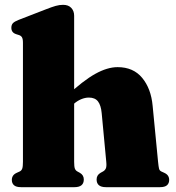

<svg xmlns="http://www.w3.org/2000/svg" viewBox="-20 -775 727 795"><path d="M287 -710V-105Q287 -85 290 -77Q293 -69 300.5 -65L310.5 -59.5Q327 -50 327 -32Q327 0 288.5 0H67Q47 0 38 -8Q29 -16 29 -30Q29 -40 34 -47.5Q39 -55 50.5 -60L61.5 -65Q69 -68.5 72 -76.8Q75 -85 75 -105V-598Q75 -614 70.8 -620.8Q66.5 -627.5 58 -630L47 -633.5Q36.5 -637 31.8 -643.5Q27 -650 27 -660Q27 -672 33.5 -679Q40 -686 58 -693L169 -736Q194.5 -746 210.2 -750.5Q226 -755 241 -755Q263.5 -755 275.2 -742.2Q287 -729.5 287 -710ZM269 -330 239 -362 254 -376Q324.5 -441.5 374.5 -469.2Q424.5 -497 467 -497Q532 -497 568.8 -452.5Q605.5 -408 612 -337L634.5 -105Q636.5 -85 638.5 -76.8Q640.5 -68.5 648 -65L659 -60Q670.5 -55 675.5 -47.5Q680.5 -40 680.5 -30Q680.5 -16 671.5 -8Q662.5 0 642.5 0H418.5Q380 0 380 -32Q380 -50 396.5 -59.5L406.5 -65Q414 -69 418 -77Q422 -85 420 -105L401 -307Q398 -339 385.8 -355Q373.5 -371 348 -371Q332.5 -371 316.2 -364.2Q300 -357.5 286.5 -345.5Z"/></svg>

Font: Fraunces
Style: Regular
Weight: 900
Version: Version 1.000;[b76b70a41]